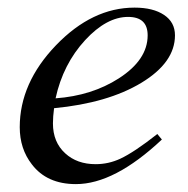

<svg xmlns="http://www.w3.org/2000/svg" viewBox="-20 -462 484 494"><path d="M430.2 -371.1Q430.2 -301.3 343.8 -249Q257.3 -196.8 119.1 -183.6Q116.2 -161.6 116.2 -144.5Q116.2 -96.2 147.9 -67.4Q178.2 -39.6 226.1 -39.6Q259.3 -39.6 289.6 -53.7Q325.2 -70.3 384.8 -117.2L396.5 -103Q274.4 11.7 175.3 11.7Q100.6 11.7 62 -39.1Q30.8 -79.1 30.8 -134.8Q30.8 -248.5 124 -345.5Q217.3 -442.4 326.2 -442.4Q374 -442.4 402.1 -423.6Q430.2 -404.8 430.2 -371.1ZM359.9 -371.1Q359.9 -418.5 309.6 -418.5Q254.4 -418.5 199.2 -358.9Q142.1 -296.9 123 -209Q216.3 -215.8 285.6 -260.3Q359.9 -308.1 359.9 -371.1Z"/></svg>

Font: Dai Banna SIL Book
Style: Oblique
Weight: 400
Italic angle: -11°
Designer: Victor Gaultney
Foundry: SIL International
Version: Version 2.000